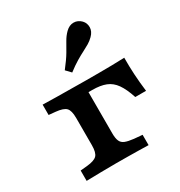

<svg xmlns="http://www.w3.org/2000/svg" viewBox="-162 -793 853 908"><g transform="rotate(-30 265.0 -339.5)"><path d="M155 -208.2V-282.7Q155 -323.1 140.8 -337.8Q126.6 -352.4 85.7 -356.4L49.1 -359.9V-416.4Q85.3 -415.6 123.8 -414.8Q162.3 -413.9 210.7 -413.9L266.5 -387.6V-208.2ZM210.7 -359.1V-413.9L286.5 -413.1H359Q393.2 -413.1 426.6 -413.7Q460.1 -414.3 494.3 -415.6Q493.9 -368.6 496.5 -324Q499 -279.5 505.4 -228.5H446.6Q429.9 -279.5 409.8 -307.7Q389.8 -336 360.6 -347.5Q331.4 -359.1 286.5 -359.1ZM210.7 -2.4Q162.3 -2.4 123.8 -1.6Q85.3 -0.8 49.1 0V-56.5L85.7 -60Q126.6 -64 140.8 -78.8Q155 -93.6 155 -133.6V-208.2H266.5V-133.6Q266.5 -106.8 273.1 -91.8Q279.6 -76.8 296.3 -70.2Q312.9 -63.6 342.5 -60.4L387.3 -56.5V0Q361.6 -0.8 334.1 -1.2Q306.7 -1.6 276.4 -2Q246 -2.4 210.7 -2.4ZM246.4 -478 221 -504.6Q252.4 -544.7 269 -572.9Q285.5 -601 297.1 -621.8Q308.8 -642.5 325.6 -659.3Q346.1 -679.5 369.7 -679.2Q393.3 -678.8 410.5 -660.8Q425.5 -645 425.2 -622.3Q425 -599.6 404.8 -579.4Q391.3 -565.9 376.2 -557Q361.2 -548.1 342.5 -538.6Q323.8 -529.2 300.3 -515.2Q276.8 -501.2 246.4 -478Z"/></g></svg>

Font: Playfair 5pt SemiExpanded Light
Style: Regular
Weight: 300
Width: 6
Designer: Claus Eggers Sørensen
Foundry: Claus Eggers Sørensen
Version: Version 2.203